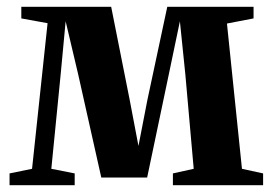

<svg xmlns="http://www.w3.org/2000/svg" viewBox="-20 -543 800 563"><path d="M8 0V-34.5L74 -48L119.5 -475L42.5 -489V-523H306L360.5 -249L386 -115L412 -249L470.5 -523H723.5V-489L645.5 -474L689.5 -48L751.5 -34.5V0H487V-34.5L548 -48L523.5 -324.5L507.5 -480.5L475 -325L411.5 -22.5H277L209 -326L172.5 -480.5L158 -326L130.5 -48L199 -34.5V0Z"/></svg>

Font: Merriweather 96pt
Style: Bold
Weight: 700
Version: Version 2.100